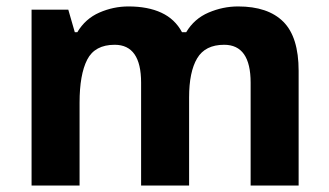

<svg xmlns="http://www.w3.org/2000/svg" viewBox="-20 -576 1022 596"><path d="M719 -556Q812 -556 859.5 -508.5Q907 -461 907 -356V0H758V-319.4Q758 -437 675.8 -437Q617 -437 592 -395Q567 -353 567 -273.5V0H418V-319.4Q418 -437 336 -437Q274.3 -437 250.6 -390.7Q227 -344.4 227 -257.4V0H78V-546H192L212.2 -476H220Q245 -518 288.5 -537Q332 -556 378.7 -556Q439 -556 481 -536.5Q523 -517 545 -476H558Q583 -518 627.5 -537Q672 -556 719 -556Z"/></svg>

Font: Noto Naskh Arabic
Style: Regular
Weight: 400
Designer: Monotype Design Team, David Williams, Mohamad Dakak and Nizar Qandah
Foundry: Monotype Imaging Inc.
Version: Version 2.013